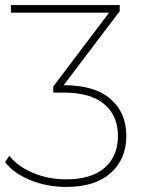

<svg xmlns="http://www.w3.org/2000/svg" viewBox="-45 -539 559 757"><path d="M453 -3Q453 88 391.5 143Q330 198 217 198Q140 198 74 171Q8 144 -25 100L-8 75Q23 116 83.5 142Q144 168 216 168Q315 168 367.5 122.5Q420 77 420 -3Q420 -83 366 -128.5Q312 -174 205 -174H165V-198L385 -489H-2V-519H427V-495L206 -203H207Q328 -203 390.5 -149Q453 -95 453 -3Z"/></svg>

Font: Montserrat Alternates ExLight
Style: Regular
Weight: 275
Designer: Julieta Ulanovsky
Foundry: Julieta Ulanovsky
Version: Version 7.200